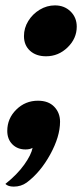

<svg xmlns="http://www.w3.org/2000/svg" viewBox="-25 -546 309 713"><path d="M64 -412Q64 -442 80 -468Q96 -494 122.5 -510Q149 -526 179 -526Q214 -526 237 -503.5Q260 -481 260 -447Q260 -403 226 -370Q192 -337 146 -337Q109 -337 86.5 -357.5Q64 -378 64 -412ZM96 3Q86 9 70 9Q40 9 21 -10Q2 -29 2 -60Q2 -106 35.5 -139Q69 -172 116 -172Q155 -172 176.5 -149.5Q198 -127 198 -94Q198 -39 161.5 27.5Q125 94 74 132Q53 147 26 147Q5 147 -5 137Q39 102 65 65.5Q91 29 96 3Z"/></svg>

Font: K2D ExtraBold
Style: Italic
Weight: 800
Italic angle: -10°
Designer: Katatrad Aksorn Co.,Ltd.
Foundry: Cadson Demak Co.,Ltd.
Version: Version 1.000; ttfautohint (v1.6)